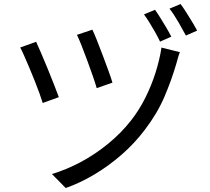

<svg xmlns="http://www.w3.org/2000/svg" viewBox="-20 -874 1040 951"><path d="M437.5 -727Q446.3 -709.2 460.1 -674.4Q473.8 -639.6 489.2 -599.1Q504.6 -558.6 517.7 -522.1Q530.8 -485.7 537 -464.6L459 -437.4Q453.2 -458.7 440.6 -494.9Q428 -531.1 413.3 -571.2Q398.6 -611.3 384.7 -646.6Q370.7 -681.9 361.1 -701.4ZM870.9 -615.6Q865.7 -603.3 861.4 -587.2Q857 -571.2 853.5 -559.1Q830.4 -479.3 795 -396Q759.6 -312.8 697.6 -231.4Q646.5 -163.8 582 -107.6Q517.5 -51.4 447.1 -9.6Q376.8 32.3 305.5 57.3L237.2 -12Q309 -33.5 379.9 -71.3Q450.8 -109.2 515.3 -161.8Q579.7 -214.4 629.5 -277.8Q670.5 -330.4 700.6 -391.2Q730.8 -451.9 750.7 -515.1Q770.6 -578.3 779.9 -638.3ZM158.9 -667.1Q168.5 -646.3 183.9 -610.7Q199.4 -575 216.1 -533.8Q232.8 -492.6 247.6 -455.1Q262.4 -417.6 271.4 -392.8L191.6 -363.9Q185.9 -382.7 175.4 -411.9Q164.9 -441 151.4 -474.9Q137.9 -508.7 124.2 -541.2Q110.5 -573.8 98.9 -599.7Q87.3 -625.6 80.1 -638.7ZM747.9 -825.5Q759.7 -809 774.8 -784.8Q789.9 -760.6 804.3 -736.1Q818.7 -711.6 828.5 -692.4L772.8 -667.8Q763.2 -688.6 749.3 -713.2Q735.4 -737.8 720.7 -761.6Q706 -785.4 693.2 -802.6ZM874.5 -854Q886.8 -837.5 901.8 -813.9Q916.8 -790.3 931.6 -766Q946.3 -741.7 956.5 -722.3L900.8 -698Q884.2 -729 862 -767.3Q839.8 -805.6 819.4 -831.1Z"/></svg>

Font: Noto Sans TC Thin
Style: Regular
Weight: 100
Designer: Ryoko NISHIZUKA 西塚涼子 (kana, bopomofo & ideographs); Paul D. Hunt (Latin, Greek & Cyrillic); Sandoll Communications 산돌커뮤니
Foundry: Adobe
Version: Version 2.004-H2;hotconv 1.0.118;makeotfexe 2.5.65603